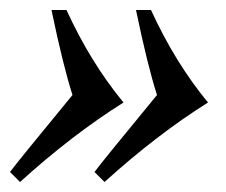

<svg xmlns="http://www.w3.org/2000/svg" viewBox="-24 -428 451 384"><path d="M79 -408H109Q157 -303 223 -223Q121 -159 16 -64L-4 -84Q9 -102 121 -238Q102 -297 79 -408ZM248 -408H278Q326 -303 392 -223Q290 -159 185 -64L165 -84Q178 -102 290 -238Q271 -297 248 -408Z"/></svg>

Font: Justus
Style: Italic
Weight: 400
Italic angle: -12°
Version: Version 001.001